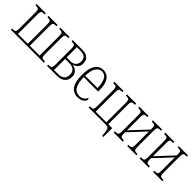

<svg xmlns="http://www.w3.org/2000/svg" viewBox="196 -1611 2829 2829"><g transform="rotate(45 1610.5 -196.0)"><path d="M33 0V-25H47Q72 -25 85.5 -30Q99 -35 104 -52Q109 -69 109 -104V-432Q109 -467 104 -484Q99 -501 85.5 -506Q72 -511 47 -511H33V-536H224V-511H209Q185 -511 172 -506Q159 -501 154.5 -484.5Q150 -468 150 -433V-30H356V-433Q356 -468 351 -484.5Q346 -501 333.5 -506Q321 -511 296 -511H282V-536H470V-511H456Q432 -511 419 -506Q406 -501 401.5 -484.5Q397 -468 397 -433V-30H602V-433Q602 -468 597.5 -484.5Q593 -501 580 -506Q567 -511 543 -511H528V-536H720V-511H705Q680 -511 666.5 -506Q653 -501 648 -484Q643 -467 643 -432V-104Q643 -69 648 -52Q653 -35 666.5 -30Q680 -25 705 -25H720V0Z M785 0V-25H799Q824 -25 837.5 -30Q851 -35 856 -52Q861 -69 861 -104V-432Q861 -467 856 -484Q851 -501 837.5 -506Q824 -511 799 -511H785V-536H982Q1065 -536 1102.5 -500Q1140 -464 1140 -404Q1140 -364 1124.5 -338.5Q1109 -313 1086 -299Q1063 -285 1042 -280V-279Q1071 -275 1098.5 -260.5Q1126 -246 1144 -218Q1162 -190 1162 -146Q1162 -78 1118.5 -39Q1075 0 989 0ZM902 -291H977Q1032 -291 1064.5 -319.5Q1097 -348 1097 -402Q1097 -452 1069.5 -479Q1042 -506 977 -506H902ZM902 -30H982Q1053 -30 1085.5 -60Q1118 -90 1118 -147Q1118 -261 982 -261H902Z M1430 10Q1338 10 1290.5 -59.5Q1243 -129 1243 -268Q1243 -371 1267 -432Q1291 -493 1330.5 -519.5Q1370 -546 1416 -546Q1467 -546 1505 -520.5Q1543 -495 1564.5 -438Q1586 -381 1586 -286V-265H1286Q1287 -145 1323.5 -83.5Q1360 -22 1437 -22Q1476 -22 1507 -42.5Q1538 -63 1551 -97Q1565 -92 1565 -76Q1565 -58 1549.5 -38Q1534 -18 1504 -4Q1474 10 1430 10ZM1543 -295Q1540 -413 1507 -464.5Q1474 -516 1417 -516Q1364 -516 1327 -465Q1290 -414 1286 -295Z M2089 154 2083 90Q2079 53 2071.5 33.5Q2064 14 2049 7Q2034 0 2006 0H1653V-25H1667Q1693 -25 1706 -30Q1719 -35 1724 -52Q1729 -69 1729 -104V-432Q1729 -467 1724 -484Q1719 -501 1705.5 -506Q1692 -511 1667 -511H1653V-536H1844V-511H1829Q1805 -511 1792 -506Q1779 -501 1774.5 -484.5Q1770 -468 1770 -433V-30H1992V-433Q1992 -468 1987 -484.5Q1982 -501 1969 -506Q1956 -511 1932 -511H1917V-536H2109V-511H2094Q2069 -511 2056 -506Q2043 -501 2037.5 -484Q2032 -467 2032 -432V-30H2114V154Z M2174 0V-25H2188Q2213 -25 2226.5 -30Q2240 -35 2245 -52Q2250 -69 2250 -104V-432Q2250 -467 2245 -484Q2240 -501 2226.5 -506Q2213 -511 2188 -511H2174V-536H2365V-511H2350Q2326 -511 2313 -506Q2300 -501 2295.5 -484.5Q2291 -468 2291 -433V-162L2531 -419V-433Q2531 -468 2526 -484.5Q2521 -501 2508.5 -506Q2496 -511 2472 -511H2457V-536H2648V-511H2633Q2609 -511 2595.5 -506Q2582 -501 2577 -484Q2572 -467 2572 -432V-104Q2572 -69 2577 -52Q2582 -35 2595.5 -30Q2609 -25 2633 -25H2648V0H2457V-25H2472Q2496 -25 2508.5 -30Q2521 -35 2526 -51.5Q2531 -68 2531 -103V-378L2291 -121V-103Q2291 -68 2295.5 -51.5Q2300 -35 2312.5 -30Q2325 -25 2350 -25H2365V0Z M2714 0V-25H2728Q2753 -25 2766.5 -30Q2780 -35 2785 -52Q2790 -69 2790 -104V-432Q2790 -467 2785 -484Q2780 -501 2766.5 -506Q2753 -511 2728 -511H2714V-536H2905V-511H2890Q2866 -511 2853 -506Q2840 -501 2835.5 -484.5Q2831 -468 2831 -433V-162L3071 -419V-433Q3071 -468 3066 -484.5Q3061 -501 3048.5 -506Q3036 -511 3012 -511H2997V-536H3188V-511H3173Q3149 -511 3135.5 -506Q3122 -501 3117 -484Q3112 -467 3112 -432V-104Q3112 -69 3117 -52Q3122 -35 3135.5 -30Q3149 -25 3173 -25H3188V0H2997V-25H3012Q3036 -25 3048.5 -30Q3061 -35 3066 -51.5Q3071 -68 3071 -103V-378L2831 -121V-103Q2831 -68 2835.5 -51.5Q2840 -35 2852.5 -30Q2865 -25 2890 -25H2905V0Z"/></g></svg>

Font: Noto Serif Condensed ExtraLight
Style: Regular
Weight: 200
Width: 3
Designer: Monotype Design Team
Foundry: Monotype Imaging Inc.
Version: Version 2.013; ttfautohint (v1.8.4.7-5d5b)